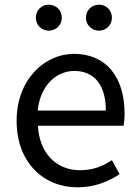

<svg xmlns="http://www.w3.org/2000/svg" viewBox="-20 -787 594 820"><path d="M311 13C385 13 443 -12 491 -43L458 -103C418 -76 375 -60 322 -60C219 -60 148 -134 142 -250H508C510 -263 512 -282 512 -302C512 -457 434 -557 296 -557C170 -557 51 -447 51 -271C51 -92 167 13 311 13ZM141 -315C152 -422 220 -484 297 -484C382 -484 432 -425 432 -315ZM188 -656C220 -656 244 -681 244 -711C244 -743 220 -767 188 -767C157 -767 133 -743 133 -711C133 -681 157 -656 188 -656ZM403 -656C434 -656 458 -681 458 -711C458 -743 434 -767 403 -767C371 -767 347 -743 347 -711C347 -681 371 -656 403 -656Z"/></svg>

Font: Noto Sans CJK SC Regular
Style: Regular
Weight: 400
Designer: Ryoko NISHIZUKA (kana & ideographs); Paul D. Hunt (Latin, Greek & Cyrillic); Wenlong ZHANG (bopomofo); Sandoll Communica
Foundry: Adobe Systems Incorporated
Version: Version 1.004;PS 1.004;hotconv 1.0.82;makeotf.lib2.5.63406